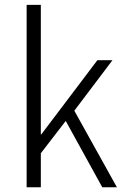

<svg xmlns="http://www.w3.org/2000/svg" viewBox="-20 -786 540 806"><path d="M91.8 0V-765.6H151.4V-221.7H153.3L388.7 -533.2H452.1L292 -321.3L470.7 0H409.2L255.9 -278.3L151.4 -142.6V0Z"/></svg>

Font: Gen Shin Gothic Monospace Light
Style: Regular
Weight: 300
Designer: [Source Han Sans]
Ryoko NISHIZUKA  (kana & ideographs); Paul D. Hunt (Latin, Greek & Cyrillic); Wenlong ZHANG  (bopomofo
Version: Version 1.002.20150607